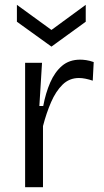

<svg xmlns="http://www.w3.org/2000/svg" viewBox="-20 -775 429 795"><path d="M84 0V-515H154L143 -336H159Q169 -390 188 -433.5Q207 -477 237 -502.5Q267 -528 312 -528Q323 -528 337 -526Q351 -524 368 -518L364 -441Q349 -446 334.5 -449Q320 -452 307 -452Q267 -452 239 -424.5Q211 -397 191.5 -352Q172 -307 158 -253V0ZM50 -755 193 -651 335 -755V-685L193 -582L50 -685Z"/></svg>

Font: Bricolage Grotesque 10pt Light
Style: Regular
Weight: 300
Designer: Mathieu Triay
Foundry: Atelier Triay
Version: Version 1.000; ttfautohint (v1.8.4.7-5d5b);gftools[0.9.32]